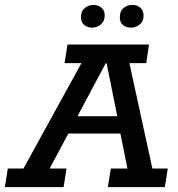

<svg xmlns="http://www.w3.org/2000/svg" viewBox="-51 -765 726 785"><path d="M-31 0 -19 -76H45L282 -507H213L225 -583H558L547 -507H478L572 -76H635L623 0H390L402 -76H470L436 -245L465 -219H210L244 -248L152 -76H221L209 0ZM251 -262 238 -290H452L434 -262L385 -506H381ZM326 -652Q306 -652 293 -663Q280 -674 280 -695Q280 -719 295.5 -732Q311 -745 331 -745Q350 -745 363.5 -733.5Q377 -722 377 -702Q377 -678 361.5 -665Q346 -652 326 -652ZM485 -652Q465 -652 452 -662.5Q439 -673 439 -694Q439 -720 454.5 -732.5Q470 -745 490 -745Q509 -745 522.5 -733.5Q536 -722 536 -701Q536 -677 520 -664.5Q504 -652 485 -652Z"/></svg>

Font: Rokkitt Medium
Style: Italic
Weight: 500
Italic angle: -9°
Designer: Vernon Adams
Foundry: Vernon Adams
Version: Version 3.103